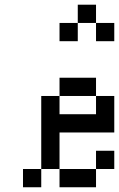

<svg xmlns="http://www.w3.org/2000/svg" viewBox="-20 -789 502 809"><path d="M76.9 -76.9H153.8V0H76.9ZM230.8 -76.9H307.7V0H230.8ZM307.7 -76.9H384.6V0H307.7ZM153.8 -153.8H230.8V-76.9H153.8ZM153.8 -230.8H230.8V-153.8H153.8ZM153.8 -307.7H230.8V-230.8H153.8ZM153.8 -384.6H230.8V-307.7H153.8ZM230.8 -461.5H307.7V-384.6H230.8ZM307.7 -461.5H384.6V-384.6H307.7ZM384.6 -384.6H461.5V-307.7H384.6ZM384.6 -307.7H461.5V-230.8H384.6ZM307.7 -307.7H384.6V-230.8H307.7ZM230.8 -307.7H307.7V-230.8H230.8ZM384.6 -153.8H461.5V-76.9H384.6ZM307.7 -769.2H384.6V-692.3H307.7ZM384.6 -692.3H461.5V-615.4H384.6ZM230.8 -692.3H307.7V-615.4H230.8Z"/></svg>

Font: Jacquarda Bastarda 9
Style: Regular
Weight: 400
Designer: Sarah Cadigan-Fried
Version: Version 1.000; ttfautohint (v1.8.4.7-5d5b)